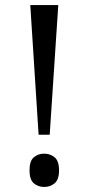

<svg xmlns="http://www.w3.org/2000/svg" viewBox="-20 -734 351 761"><path d="M133 -200 100 -714H211L177 -200ZM155 7Q131 7 114 -7.5Q97 -22 97 -59Q97 -96 114 -110.5Q131 -125 155 -125Q179 -125 196.5 -110.5Q214 -96 214 -59Q214 -22 196.5 -7.5Q179 7 155 7Z"/></svg>

Font: Noto Serif Tamil SemiCondensed
Style: Regular
Weight: 400
Width: 4
Designer: Indian Type Foundry, Tom Grace, and the Monotype Design Team
Foundry: Monotype Imaging Inc.
Version: Version 2.004